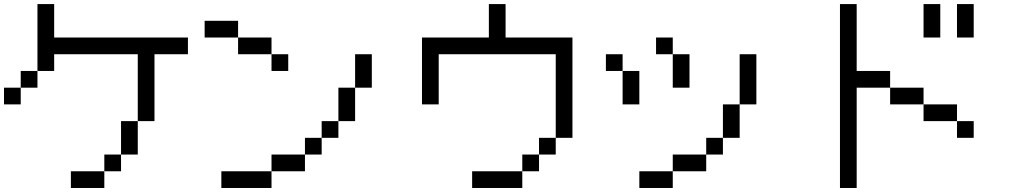

<svg xmlns="http://www.w3.org/2000/svg" viewBox="-20 -937 5040 957"><path d="M0 -416.7V-500H83.3V-416.7ZM750 -333.3H666.7V-666.7H250V-583.3H166.7V-916.7H250V-750H916.7V-666.7H750ZM166.7 -583.3V-500H83.3V-583.3ZM333.3 0V-83.3H500V0ZM500 -83.3V-166.7H583.3V-83.3ZM666.7 -166.7H583.3V-333.3H666.7Z M1000 -750V-833.3H1166.7V-750ZM1750 -333.3H1666.7V-500H1750ZM1750 -500V-666.7H1833.3V-500ZM1166.7 -750H1333.3V-666.7H1166.7ZM1333.3 -83.3V-166.7H1500V-83.3ZM1333.3 0H1083.3V-83.3H1333.3ZM1333.3 -583.3V-666.7H1416.7V-583.3ZM1500 -166.7V-250H1583.3V-166.7ZM1666.7 -333.3V-250H1583.3V-333.3Z M2666.7 -166.7V-83.3H2583.3V-166.7ZM2666.7 -250H2750V-166.7H2666.7ZM2750 -250V-666.7H2166.7V-416.7H2083.3V-750H2416.7V-916.7H2500V-750H2833.3V-250ZM2333.3 0V-83.3H2583.3V0Z M3000 -583.3V-666.7H3083.3V-583.3ZM3750 -416.7H3666.7V-666.7H3750ZM3166.7 0V-83.3H3333.3V0ZM3166.7 -416.7H3083.3V-583.3H3166.7ZM3333.3 -83.3V-166.7H3500V-83.3ZM3333.3 -500V-666.7H3416.7V-500ZM3333.3 -750V-666.7H3250V-750ZM3500 -166.7V-250H3583.3V-166.7ZM3666.7 -416.7V-250H3583.3V-416.7Z M4750 -916.7H4833.3V-750H4750ZM4750 -416.7V-333.3H4583.3V-416.7ZM4750 -333.3H4833.3V-250H4750ZM4166.7 0V-916.7H4250V-583.3H4416.7V-500H4250V0ZM4666.7 -750H4583.3V-916.7H4666.7ZM4416.7 -416.7V-500H4583.3V-416.7Z"/></svg>

Font: GalmuriMono11 Regular
Style: Regular
Weight: 400
Designer: Lee Minseo (quiple)
Version: Version 2.399;hotconv 1.1.1;makeotfexe 2.6.0 DEVELOPMENT